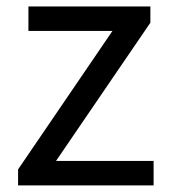

<svg xmlns="http://www.w3.org/2000/svg" viewBox="-20 -563 515 583"><path d="M34.9 0H446.4V-74.3H150.1L436.6 -494.1V-543.4H66.3V-469H321.4L34.9 -48.6Z"/></svg>

Font: Source Han Sans JP VF
Style: Regular
Weight: 250
Designer: Ryoko NISHIZUKA 西塚涼子 (kana, bopomofo & ideographs); Paul D. Hunt (Latin, Greek & Cyrillic); Sandoll Communications 산돌커뮤니
Foundry: Adobe
Version: Version 2.004;hotconv 1.0.118;makeotfexe 2.5.65603